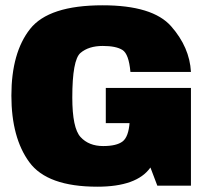

<svg xmlns="http://www.w3.org/2000/svg" viewBox="-20 -701 793 725"><path d="M347.5 4Q497 4 548 -68.5L574 0H701V-369H379.5V-236H477L469.5 -239.5Q465.5 -184 442.8 -166.8Q420 -149.5 369.5 -149.5Q315.5 -149.5 284.2 -183.5Q253 -217.5 253 -332.5Q253 -475 284 -501.2Q315 -527.5 368 -527.5Q418.5 -527.5 442.5 -512.2Q466.5 -497 472.5 -429.5H701Q696 -522.5 626.2 -601.8Q556.5 -681 367.5 -681Q164 -681 93.5 -591.5Q23 -502 23 -340Q23 -181 90.8 -88.5Q158.5 4 347.5 4Z"/></svg>

Font: Anybody UltraCondensed Thin Black
Style: Regular
Weight: 900
Version: Version 1.111